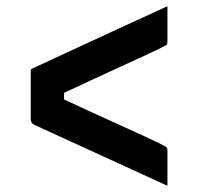

<svg xmlns="http://www.w3.org/2000/svg" viewBox="-20 -609 640 618"><path d="M79 -386Q144 -416 218 -450.5Q292 -485 369.5 -520.5Q447 -556 519 -589V-477Q519 -470 517.5 -466.5Q516 -463 508 -460Q487 -449 450 -432Q413 -415 367 -394Q321 -373 274 -351Q227 -329 186 -310V-289Q228 -269 275.5 -247.5Q323 -226 368 -205.5Q413 -185 450 -168Q487 -151 508 -140Q516 -136 517.5 -133Q519 -130 519 -123V-11L93 -206Q79 -212 79 -225Z"/></svg>

Font: Recursive Sn Lnr St SmB
Style: Regular
Weight: 600
Version: Version 1.079;hotconv 1.0.112;makeotfexe 2.5.65598; ttfautoh